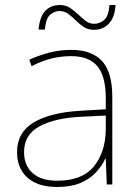

<svg xmlns="http://www.w3.org/2000/svg" viewBox="-20 -736 551 766"><path d="M264 -537Q346 -537 387 -492.5Q428 -448 428 -350V0H406L402 -103H400Q386 -73 361.5 -47Q337 -21 299.5 -5.5Q262 10 208 10Q155 10 119.5 -7.5Q84 -25 66 -56Q48 -87 48 -129Q48 -208 114.5 -247.5Q181 -287 299 -294L402 -300V-343Q402 -433 368 -472.5Q334 -512 264 -512Q224 -512 186.5 -503Q149 -494 106 -472L97 -498Q137 -516 178.5 -526.5Q220 -537 264 -537ZM301 -270Q199 -265 137.5 -232Q76 -199 76 -129Q76 -76 110 -45.5Q144 -15 208 -15Q308 -15 354.5 -72Q401 -129 402 -220V-275ZM441 -716Q438 -667 414.5 -642Q391 -617 355 -617Q331 -617 314 -628.5Q297 -640 282.5 -654.5Q268 -669 252.5 -680.5Q237 -692 217 -692Q198 -692 180.5 -677.5Q163 -663 159 -618H134Q136 -643 142.5 -661.5Q149 -680 160 -692Q171 -704 186 -710Q201 -716 219 -716Q242 -716 259.5 -704.5Q277 -693 292 -678.5Q307 -664 322 -652.5Q337 -641 356 -641Q376 -641 394.5 -655.5Q413 -670 417 -716Z"/></svg>

Font: Noto Sans Thai Thin
Style: Regular
Weight: 250
Designer: Monotype Design Team
Foundry: Monotype Imaging Inc.
Version: Version 2.001